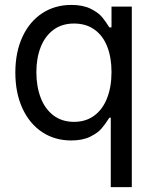

<svg xmlns="http://www.w3.org/2000/svg" viewBox="-20 -557 619 776"><path d="M427.7 -81.1H421.9Q405.3 -55.2 390.4 -37.6Q375.5 -20 344.7 -4.6Q314 10.7 267.6 10.7Q201.7 10.7 150.6 -22.9Q99.6 -56.6 70.8 -118.9Q42 -181.2 42 -263.7Q42 -346.2 70.8 -408.2Q99.6 -470.2 150.9 -503.7Q202.1 -537.1 268.6 -537.1Q315.4 -537.1 346.2 -521.7Q377 -506.3 391.6 -489Q406.2 -471.7 421.9 -446.3H430.7V-530.3H512.7V199.2H427.7ZM430.7 -265.6Q430.7 -324.7 413.3 -368.9Q396 -413.1 361.8 -437.5Q327.6 -461.9 279.3 -461.9Q230 -461.9 195.8 -436.3Q161.6 -410.6 144.3 -366.2Q127 -321.8 127 -265.6Q127 -208 144.3 -162.4Q161.6 -116.7 196 -90.6Q230.5 -64.5 279.3 -64.5Q326.7 -64.5 360.8 -89.6Q395 -114.7 412.8 -160.4Q430.7 -206.1 430.7 -265.6Z"/></svg>

Font: Pretendard Std
Style: Regular
Weight: 400
Designer: Base glyphs from Inter by Rasmus Andersson; Hangeul glyphs from Noto Sans CJK(Source Han Sans) by Jang Soo-young and Kan
Foundry: Kil Hyung-jin
Version: Version 1.309